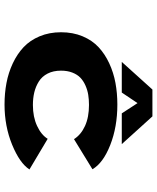

<svg xmlns="http://www.w3.org/2000/svg" viewBox="62 -776 726 890"><g transform="rotate(90 425.0 -331.0)"><path d="M648 -532.5H505.5L458 -605.5L409 -532.5H267L395 -674.5H519.5ZM765.5 -104.5Q736.5 -59.5 650.8 -24.2Q565 11 464.5 11Q412.5 11 364.8 2Q317 -7 273.8 -27.2Q230.5 -47.5 198.8 -77.2Q167 -107 148.2 -151.8Q129.5 -196.5 129.5 -251Q129.5 -306 148.2 -350.8Q167 -395.5 198.8 -425Q230.5 -454.5 273.8 -474.5Q317 -494.5 364.5 -503.2Q412 -512 464.5 -512Q568.5 -512 652.2 -479Q736 -446 764.5 -396.5L625 -311Q604.5 -343.5 564 -362Q523.5 -380.5 466.5 -380.5Q441.5 -380.5 419.5 -377Q397.5 -373.5 376.5 -364.2Q355.5 -355 340.5 -340.8Q325.5 -326.5 316.5 -303.5Q307.5 -280.5 307.5 -251Q307.5 -215 321 -188.8Q334.5 -162.5 357.8 -148Q381 -133.5 408 -127Q435 -120.5 466.5 -120.5Q522 -120.5 563.5 -139.8Q605 -159 623.5 -189Z"/></g></svg>

Font: League Mono Wide
Style: Bold
Weight: 700
Width: 8
Designer: Tyler Finck
Foundry: The League of Moveable Type / Tyler Finck
Version: Version 2.210